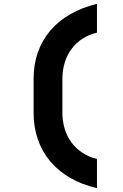

<svg xmlns="http://www.w3.org/2000/svg" viewBox="-20 -860 640 1000"><path d="M485 120V-32C374 -59 305 -151 305 -272V-450C305 -572 374 -664 485 -690V-840C275 -789 155 -647 155 -450V-272C155 -74 275 71 485 120Z"/></svg>

Font: JetBrains Mono ExtraBold
Style: Regular
Weight: 800
Monospace: yes
Designer: Philipp Nurullin, Konstantin Bulenkov
Foundry: JetBrains
Version: Version 2.305